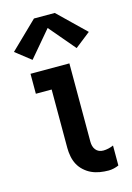

<svg xmlns="http://www.w3.org/2000/svg" viewBox="-118 -824 611 892"><g transform="rotate(-15 187.5 -378.0)"><path d="M291 8Q270 8 249 4.5Q228 1 209.5 -7.5Q191 -16 175 -30.5Q159 -45 149.5 -63Q140 -81 136 -102Q132 -123 132 -143V-424H56V-520H243V-143Q243 -133 245.5 -123Q248 -113 254.5 -104.5Q261 -96 270.5 -92Q280 -88 291 -88Q303 -88 316 -91Q329 -94 340 -99V-3Q329 2 316 5Q303 8 291 8ZM82 -580 8 -638 138 -764H238L368 -638L294 -580L188 -705Z"/></g></svg>

Font: Iosevka Julsh Curly
Style: Bold
Weight: 700
Designer: Belleve Invis
Foundry: Belleve Invis
Version: Version 15.0.2; ttfautohint (v1.8.4)